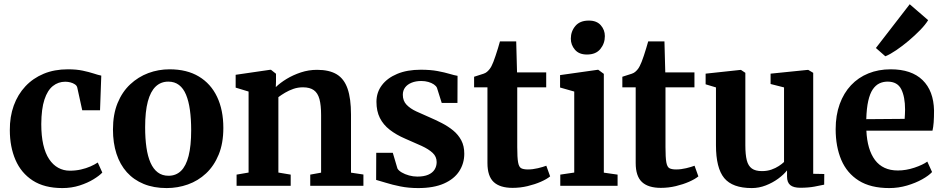

<svg xmlns="http://www.w3.org/2000/svg" viewBox="-20 -898 4564 928"><path d="M281.5 11Q194.5 11 138.2 -25.5Q82 -62 54.8 -125.2Q27.5 -188.5 27.5 -269Q27 -334 46.5 -387.8Q66 -441.5 102.8 -480.8Q139.5 -520 191.2 -541.5Q243 -563 308 -563Q349.5 -563 380 -556.5Q410.5 -550 432.5 -542.8Q454.5 -535.5 469.5 -532.5L463.5 -365H377.5L353.5 -474.5Q351.5 -484 342.2 -490.2Q333 -496.5 320.5 -499.8Q308 -503 295.5 -503Q261.5 -503 235.5 -482.2Q209.5 -461.5 194.8 -416.8Q180 -372 179.5 -298.5Q179.5 -241.5 189.2 -199Q199 -156.5 217.5 -128.8Q236 -101 261.5 -87Q287 -73 317.5 -73Q346.5 -73 371.5 -78.8Q396.5 -84.5 417 -93.5Q437.5 -102.5 452.5 -112.5L474.5 -64Q460.5 -49 432 -31.5Q403.5 -14 364.8 -1.5Q326 11 281.5 11Z M526 -272Q526 -345 548.2 -399.5Q570.5 -454 609.2 -490.2Q648 -526.5 697 -544.8Q746 -563 799.5 -563Q883.5 -563 941.2 -528.2Q999 -493.5 1029.2 -430Q1059.5 -366.5 1059.5 -279.5Q1059.5 -205.5 1037 -150.8Q1014.5 -96 976 -60Q937.5 -24 888.2 -6.5Q839 11 785.5 11Q723 11 674.8 -8.8Q626.5 -28.5 593.2 -65.5Q560 -102.5 543 -154.8Q526 -207 526 -272ZM794.5 -48.5Q830.5 -48.5 854.8 -72Q879 -95.5 891.5 -144.2Q904 -193 904 -268.5Q904 -322.5 898 -366Q892 -409.5 879.2 -440.2Q866.5 -471 845.2 -487.2Q824 -503.5 793.5 -503.5Q757.5 -503.5 732.5 -479.8Q707.5 -456 694.5 -407.5Q681.5 -359 681.5 -283Q681.5 -228.5 687.8 -185.2Q694 -142 707.5 -111.5Q721 -81 742.5 -64.8Q764 -48.5 794.5 -48.5Z M1181.5 -64V-455.5L1119 -474.5V-536.5L1284 -560.5H1290L1314 -541.5V-503L1313 -477Q1334 -497.5 1365.2 -516.5Q1396.5 -535.5 1434.2 -548Q1472 -560.5 1512.5 -560.5Q1571.5 -560.5 1607.5 -538.8Q1643.5 -517 1660 -469.2Q1676.5 -421.5 1676.5 -344.5V-63.5L1736.5 -54.5V0H1479.5V-54L1532 -63.5V-341.5Q1532 -389.5 1524 -419Q1516 -448.5 1496.8 -462.2Q1477.5 -476 1444 -476Q1420 -476 1398.2 -468.5Q1376.5 -461 1358 -450Q1339.5 -439 1325.5 -428.5V-64L1385 -54V0H1123.5V-54Z M2001.5 11Q1955 11 1915.2 3Q1875.5 -5 1845.5 -14.5Q1815.5 -24 1798 -28.5L1798.5 -159.5H1878.5L1901 -83.5Q1906.5 -73.5 1921.8 -64.5Q1937 -55.5 1957 -50Q1977 -44.5 1997 -44.5Q2029 -44.5 2049.8 -53.5Q2070.5 -62.5 2080.5 -78.5Q2090.5 -94.5 2090.5 -114.5Q2090.5 -141 2071.2 -159Q2052 -177 2017.8 -192.8Q1983.5 -208.5 1938 -228Q1895 -246.5 1863.8 -270.8Q1832.5 -295 1816 -328Q1799.5 -361 1799.5 -406Q1799.5 -451.5 1825.8 -486.2Q1852 -521 1900 -541Q1948 -561 2013.5 -561Q2061 -561 2095.2 -554.5Q2129.5 -548 2152.8 -541Q2176 -534 2191.5 -531.5L2191 -400.5H2115L2092 -473.5Q2088 -482.5 2077 -490Q2066 -497.5 2050.2 -502Q2034.5 -506.5 2016 -506.5Q1989.5 -506.5 1969.2 -498.2Q1949 -490 1938 -475.2Q1927 -460.5 1927 -440Q1927 -410.5 1945 -391.8Q1963 -373 1992.2 -359.5Q2021.5 -346 2054 -332Q2085.5 -318.5 2116 -302.8Q2146.5 -287 2170.8 -267Q2195 -247 2209.5 -219.8Q2224 -192.5 2224 -155Q2224 -108.5 2199.8 -70.8Q2175.5 -33 2126 -11Q2076.5 11 2001.5 11Z M2457.5 10Q2396.5 10 2366.2 -18.2Q2336 -46.5 2336 -110V-476H2271.5V-527Q2282.5 -531 2294.8 -534.5Q2307 -538 2317.5 -541.8Q2328 -545.5 2334 -551Q2341 -557 2346.2 -563.8Q2351.5 -570.5 2355.8 -579Q2360 -587.5 2364.5 -598.5Q2369.5 -611 2375.2 -628.5Q2381 -646 2386.8 -664.5Q2392.5 -683 2396.5 -698H2475L2479 -548H2620V-476H2480V-187Q2480 -137 2484 -114Q2488 -91 2499 -85Q2510 -79 2531.5 -79Q2555 -79 2580 -85Q2605 -91 2620.5 -97L2639 -45.5Q2622.5 -32 2594 -19.5Q2565.5 -7 2530.2 1.5Q2495 10 2457.5 10Z M2688 0V-54L2755.5 -64V-455.5L2687 -475V-535L2867.5 -560.5H2872L2898.5 -541V-63.5L2965 -54V0ZM2816.5 -634.5Q2778.5 -634.5 2758.8 -657.8Q2739 -681 2739 -711Q2739 -746.5 2761 -772.5Q2783 -798.5 2825.5 -798.5H2826.5Q2864 -798.5 2883.8 -776Q2903.5 -753.5 2903.5 -723.5Q2903.5 -688 2881.8 -661.2Q2860 -634.5 2817.5 -634.5Z M3174 10Q3113 10 3082.8 -18.2Q3052.5 -46.5 3052.5 -110V-476H2988V-527Q2999 -531 3011.2 -534.5Q3023.5 -538 3034 -541.8Q3044.5 -545.5 3050.5 -551Q3057.5 -557 3062.8 -563.8Q3068 -570.5 3072.2 -579Q3076.5 -587.5 3081 -598.5Q3086 -611 3091.8 -628.5Q3097.5 -646 3103.2 -664.5Q3109 -683 3113 -698H3191.5L3195.5 -548H3336.5V-476H3196.5V-187Q3196.5 -137 3200.5 -114Q3204.5 -91 3215.5 -85Q3226.5 -79 3248 -79Q3271.5 -79 3296.5 -85Q3321.5 -91 3337 -97L3355.5 -45.5Q3339 -32 3310.5 -19.5Q3282 -7 3246.8 1.5Q3211.5 10 3174 10Z M3848 9.5Q3815 9.5 3799.5 -3.5Q3784 -16.5 3784 -44.5V-74.5Q3768 -54 3741 -34.2Q3714 -14.5 3681.2 -1.8Q3648.5 11 3613.5 11Q3520.5 11 3480.5 -37.2Q3440.5 -85.5 3440.5 -196V-475.5L3390.5 -490.5V-542L3558 -560H3561.5L3582.5 -546V-196.5Q3582.5 -150.5 3589.5 -123.2Q3596.5 -96 3614 -83.5Q3631.5 -71 3662.5 -71Q3688 -71 3708.5 -78.2Q3729 -85.5 3744.2 -95.5Q3759.5 -105.5 3769.5 -115V-475.5L3704.5 -492V-542L3882 -560H3887L3910.5 -546V-58L3964 -57L3963.5 -5.5Q3946 -1.5 3916.2 4Q3886.5 9.5 3848 9.5Z M4278 11Q4188 11 4130.8 -25Q4073.5 -61 4046.2 -125.2Q4019 -189.5 4019 -273.5Q4019 -341 4038.5 -394.8Q4058 -448.5 4093.2 -486Q4128.5 -523.5 4177.2 -543.2Q4226 -563 4285 -563Q4385.5 -563 4439 -511Q4492.5 -459 4494.5 -364Q4494.5 -331 4492.8 -307.2Q4491 -283.5 4487 -266.5H4167.5Q4169.5 -221 4180 -185.2Q4190.5 -149.5 4209.2 -124.5Q4228 -99.5 4255.5 -86.8Q4283 -74 4319.5 -74Q4359 -74 4399.5 -87.5Q4440 -101 4462 -117L4485 -66.5Q4469.5 -49.5 4437.5 -31.5Q4405.5 -13.5 4363.8 -1.2Q4322 11 4278 11ZM4167 -322 4352.5 -323.5Q4353 -334.5 4353.8 -346Q4354.5 -357.5 4354.5 -368.5Q4354.5 -430 4336 -466.8Q4317.5 -503.5 4270 -503.5Q4248.5 -503.5 4230.2 -494.8Q4212 -486 4198.2 -465.8Q4184.5 -445.5 4176.5 -410.2Q4168.5 -375 4167 -322ZM4258.5 -626.5 4213.5 -666 4377 -877.5 4466 -800.5Q4453 -779 4427.8 -753Q4402.5 -727 4372 -701.2Q4341.5 -675.5 4312 -655.5Q4282.5 -635.5 4260.5 -626.5Z"/></svg>

Font: Merriweather 36pt
Style: Bold
Weight: 700
Designer: Eben Sorkin
Foundry: Eben Sorkin
Version: Version 2.100